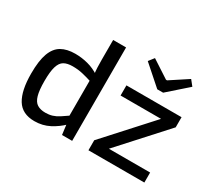

<svg xmlns="http://www.w3.org/2000/svg" viewBox="-141 -984 1372 1246"><g transform="rotate(30 545.0 -361.0)"><path d="M238 -500Q287 -500 334 -487.5Q381 -475 423 -447L417 -391Q373 -405 338.5 -413Q304 -421 264 -421Q224 -421 199.5 -407Q175 -393 163.5 -355Q152 -317 152 -247Q152 -178 163 -139.5Q174 -101 198 -86Q222 -71 259 -71Q287 -71 310 -78Q333 -85 358 -101Q383 -117 417 -141L425 -79Q387 -41 336.5 -14.5Q286 12 225 12Q133 12 93 -53.5Q53 -119 53 -246Q53 -342 73.5 -397.5Q94 -453 135 -476.5Q176 -500 238 -500ZM502 -700V0H426L415 -86L405 -94V-426L411 -441Q407 -469 406 -496Q405 -523 405 -553V-700ZM931 -413 1040 -412 733 -74 624 -75ZM1043 -75V0H624V-75ZM1040 -488V-412H627V-488ZM970 -734 1002 -694 857 -566H813L668 -694L699 -734L831 -648H839Z"/></g></svg>

Font: Exo 2 Medium
Style: Regular
Weight: 500
Designer: Natanael Gama
Foundry: Natanael Gama
Version: Version 2.010